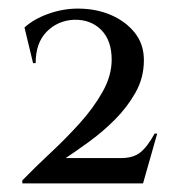

<svg xmlns="http://www.w3.org/2000/svg" viewBox="-20 -735 424 447"><path d="M57 -588 37 -671Q59 -691 93 -703Q127 -715 161 -715Q204 -715 238.5 -700Q273 -685 294 -658.5Q315 -632 315 -595Q315 -554 295.5 -519.5Q276 -485 247.5 -456.5Q219 -428 188 -405.5Q157 -383 133 -367H262Q290 -367 306.5 -380Q323 -393 340 -424H346L313 -308H32V-315Q61 -345 97 -378.5Q133 -412 165.5 -448Q198 -484 219 -521.5Q240 -559 240 -596Q240 -641 215.5 -665.5Q191 -690 152 -689Q114 -687 88.5 -661Q63 -635 63 -588Z"/></svg>

Font: Cinzel Eorzea
Style: Regular
Weight: 500
Designer: Natanael Gama
Version: Version 2.000